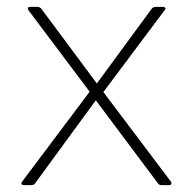

<svg xmlns="http://www.w3.org/2000/svg" viewBox="-20 -526 560 559"><path d="M71 13H50Q45 13 43 10Q41 7 45 2L241 -259L63 -496Q61 -498 61 -501Q61 -506 68 -506H89Q95 -506 100 -501L262 -283L422 -501Q427 -506 433 -506H454Q459 -506 461 -503Q463 -500 459 -496L281 -258L477 2Q479 4 479 8Q479 13 472 13H451Q443 13 440 8L259 -234L82 8Q78 13 71 13Z"/></svg>

Font: LINE Seed JP_TTF Thin
Style: Regular
Weight: 250
Designer: LY Corporation & Fontrix & Fontworks
Version: Version 1.008